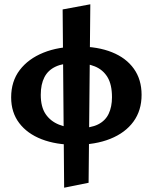

<svg xmlns="http://www.w3.org/2000/svg" viewBox="-20 -659 712 895"><path d="M331 16Q241 16 174 -10Q107 -36 69.5 -85.5Q32 -135 32 -205Q32 -280 72 -332.5Q112 -385 182.5 -413.5Q253 -442 347 -442Q436 -442 502 -415.5Q568 -389 604 -338.5Q640 -288 640 -217Q640 -144 602 -92Q564 -40 494.5 -12Q425 16 331 16ZM279 216 272 -615 401 -639 393 193ZM347 -62Q403 -62 437 -79Q471 -96 486.5 -128.5Q502 -161 502 -206Q502 -265 481 -299.5Q460 -334 422 -349.5Q384 -365 331 -365Q275 -365 239.5 -348.5Q204 -332 187 -299Q170 -266 170 -217Q170 -161 192.5 -127.5Q215 -94 255 -78Q295 -62 347 -62Z"/></svg>

Font: Ysabeau Infant ExtraBold
Style: Regular
Weight: 800
Designer: Christian Thalmann (Catharsis Fonts)
Version: Version 2.001;gftools[0.9.30]; featfreeze: ss01,ss02,lnum